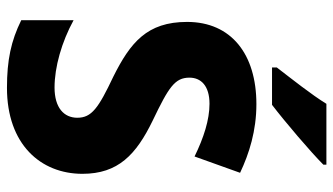

<svg xmlns="http://www.w3.org/2000/svg" viewBox="-228 -742 980 565"><g transform="rotate(90 262.5 -460.0)"><path d="M465 -921V-930H286C259 -886 212 -827 179 -784V-770H289C340 -809 428 -884 465 -921ZM492 -212C492 -317 436 -370 335 -419C237 -466 209 -484 209 -527C209 -561 233 -586 286 -586C333 -586 386 -569 441 -542L489 -676C432 -703 365 -724 287 -724C140 -724 45 -650 45 -520C45 -402 106 -353 206 -303C299 -259 327 -239 327 -197C327 -158 298 -130 238 -130C178 -130 104 -151 40 -186V-32C101 -2 157 10 239 10C405 10 492 -89 492 -212Z"/></g></svg>

Font: Noto Sans Myanmar UI SemiCondensed ExtraBold
Style: Regular
Weight: 800
Width: 4
Designer: Monotype Design Team
Foundry: Monotype Imaging Inc.
Version: Version 2.103